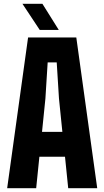

<svg xmlns="http://www.w3.org/2000/svg" viewBox="-20 -999 554 1019"><path d="M18 0 129 -800H385L496 0H342L325 -167H189L172 0ZM203 -299H311L293 -476L281 -668H233L221 -476ZM191 -840 99 -979H205L292 -840Z"/></svg>

Font: Big Shoulders Text Thin Black
Style: Regular
Weight: 900
Version: Version 2.002